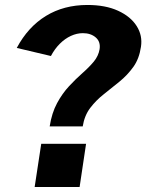

<svg xmlns="http://www.w3.org/2000/svg" viewBox="-20 -753 589 773"><path d="M180 -244Q188.5 -298.5 209.8 -337.8Q231 -377 258.2 -406.2Q285.5 -435.5 312.2 -459Q339 -482.5 357.8 -505.2Q376.5 -528 381 -555Q385.5 -585 365.5 -602.2Q345.5 -619.5 313.5 -619.5Q289.5 -619.5 265.5 -608.5Q241.5 -597.5 220.8 -576.8Q200 -556 185 -527.5L47.5 -560Q92.5 -644.5 164.8 -688.8Q237 -733 332 -733Q404.5 -733 455.2 -709.8Q506 -686.5 530.2 -648.2Q554.5 -610 547.5 -564.5Q540.5 -516.5 516.8 -483.5Q493 -450.5 461.5 -424.8Q430 -399 398.5 -374.2Q367 -349.5 343.5 -318.8Q320 -288 313 -244ZM119.5 0 146 -174H326.5L300.5 0Z"/></svg>

Font: Public Sans Thin ExtraBold
Style: Italic
Weight: 800
Italic angle: -8°
Version: Version 2.001